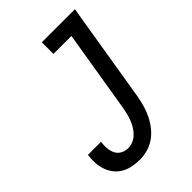

<svg xmlns="http://www.w3.org/2000/svg" viewBox="-218 -831 936 936"><g transform="rotate(-45 250.0 -363.5)"><path d="M182 8Q156 8 131 3Q106 -2 85 -14Q64 -26 49 -45Q34 -64 26 -87.5Q18 -111 16.5 -136.5Q15 -162 19 -188H109Q106 -167 107.5 -146.5Q109 -126 117.5 -108.5Q126 -91 143.5 -81.5Q161 -72 182 -72Q199 -72 216 -79.5Q233 -87 246 -100Q259 -113 268.5 -129Q278 -145 284.5 -162Q291 -179 295 -196Q299 -213 302 -230L372 -655H248V-735H476L391 -217Q386 -190 378.5 -163.5Q371 -137 358.5 -111.5Q346 -86 328 -63Q310 -40 286.5 -23.5Q263 -7 235.5 0.5Q208 8 182 8Z"/></g></svg>

Font: Iosevka SS04 Medium Oblique
Style: Regular
Weight: 500
Italic angle: -9°
Monospace: yes
Designer: Belleve Invis
Foundry: Belleve Invis
Version: Version 19.0.0; ttfautohint (v1.8.4)